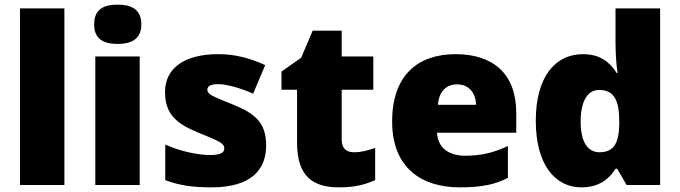

<svg xmlns="http://www.w3.org/2000/svg" viewBox="-20 -796 2926 826"><path d="M257 0V-760H66V0Z M486 -776C430 -776 385 -759 385 -691C385 -625 430 -607 486 -607C541 -607 588 -625 588 -691C588 -759 541 -776 486 -776ZM581 -553H390V0H581Z M1125 -170C1125 -267 1079 -307 983 -346C891 -383 872 -390 872 -411C872 -426 889 -434 919 -434C952 -434 1014 -418 1069 -393L1121 -516C1052 -547 991 -563 918 -563C781 -563 690 -508 690 -400C690 -309 735 -266 827 -228C920 -190 945 -181 945 -157C945 -138 926 -129 883 -129C841 -129 761 -142 691 -174V-21C755 3 812 10 891 10C1059 10 1125 -65 1125 -170Z M1502 -141C1469 -141 1450 -159 1450 -195V-410H1586V-553H1450V-664H1325L1276 -548L1191 -488V-410H1258V-182C1258 -32 1331 10 1439 10C1511 10 1552 -3 1594 -21V-160C1563 -149 1536 -141 1502 -141Z M1940 -563C1777 -563 1667 -472 1667 -273C1667 -76 1791 10 1958 10C2054 10 2112 -3 2165 -31V-168C2104 -139 2050 -126 1981 -126C1903 -126 1863 -167 1860 -225H2201V-310C2201 -479 2101 -563 1940 -563ZM1947 -433C1999 -433 2027 -394 2028 -345H1864C1869 -406 1902 -433 1947 -433Z M2481 10C2557 10 2601 -26 2628 -70H2635L2676 0H2820V-760H2628V-612C2628 -565 2632 -510 2637 -482H2633C2604 -528 2562 -563 2488 -563C2368 -563 2285 -465 2285 -276C2285 -89 2367 10 2481 10ZM2559 -141C2511 -141 2478 -181 2478 -273C2478 -366 2511 -409 2557 -409C2624 -409 2644 -361 2644 -274V-259C2642 -179 2620 -141 2559 -141Z"/></svg>

Font: Noto Sans Canadian Aboriginal Black
Style: Regular
Weight: 900
Designer: Monotype Design Team, Typotheque's Kevin King
Foundry: Monotype Imaging Inc.
Version: Version 2.004